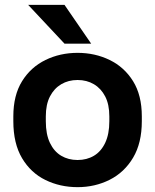

<svg xmlns="http://www.w3.org/2000/svg" viewBox="-20 -760 640 792"><path d="M300 12Q228 12 167.5 -17.5Q107 -47 71 -107.5Q35 -168 35 -260V-280Q35 -367 71 -425Q107 -483 167.5 -512.5Q228 -542 300 -542Q372 -542 432.5 -512.5Q493 -483 529 -425Q565 -367 565 -280V-260Q565 -170 529 -109.5Q493 -49 432.5 -18.5Q372 12 300 12ZM300 -100Q338 -100 367.5 -117.5Q397 -135 414 -171Q431 -207 431 -260V-280Q431 -329 414 -362Q397 -395 367.5 -412.5Q338 -430 300 -430Q262 -430 232.5 -412.5Q203 -395 186 -362Q169 -329 169 -280V-260Q169 -206 186 -170.5Q203 -135 232.5 -117.5Q262 -100 300 -100ZM246 -580 96 -740H246L356 -580Z"/></svg>

Font: Golos Text SemiBold
Style: Regular
Weight: 600
Designer: A.Korolkova, Vitaly Kuzmin
Foundry: ParaType Ltd
Version: Version 2.004